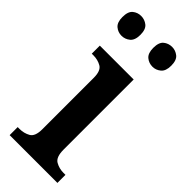

<svg xmlns="http://www.w3.org/2000/svg" viewBox="-246 -779 810 810"><g transform="rotate(45 158.5 -374.0)"><path d="M18 0V-48H29Q55 -48 76.5 -60Q98 -72 98 -115V-422Q98 -464 77 -476Q56 -488 30 -488H20V-536H222V-118Q222 -73 243.5 -60.5Q265 -48 291 -48H303V0ZM240 -630Q218 -630 202 -643.5Q186 -657 186 -689Q186 -722 202 -735Q218 -748 240 -748Q260 -748 276.5 -735Q293 -722 293 -689Q293 -657 276.5 -643.5Q260 -630 240 -630ZM55 -630Q34 -630 18 -643.5Q2 -657 2 -689Q2 -722 18 -735Q34 -748 55 -748Q76 -748 92.5 -735Q109 -722 109 -689Q109 -657 92.5 -643.5Q76 -630 55 -630Z"/></g></svg>

Font: Noto Serif SemiCondensed SemiBold
Style: Regular
Weight: 600
Width: 4
Designer: Monotype Design Team
Foundry: Monotype Imaging Inc.
Version: Version 2.013; ttfautohint (v1.8.4.7-5d5b)